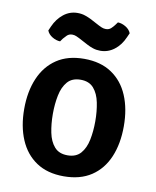

<svg xmlns="http://www.w3.org/2000/svg" viewBox="-81 -765 683 842"><g transform="rotate(10 260.0 -344.0)"><path d="M482 -248Q482 -170 457 -111Q432 -52 382.5 -19.2Q333 13.5 260 13.5Q187 13.5 137.8 -19.5Q88.5 -52.5 63.5 -111.5Q38.5 -170.5 38.5 -248Q38.5 -325.5 63.8 -384.5Q89 -443.5 138.2 -476.5Q187.5 -509.5 260 -509.5Q333.5 -509.5 383 -476.2Q432.5 -443 457.2 -384.2Q482 -325.5 482 -248ZM166 -248Q166 -203.5 173.8 -165.2Q181.5 -127 202 -103.5Q222.5 -80 260.5 -80Q298.5 -80 319 -103.5Q339.5 -127 347.2 -165.2Q355 -203.5 355 -248Q355 -292 347.2 -330.5Q339.5 -369 319 -392.8Q298.5 -416.5 260.5 -416.5Q222.5 -416.5 202 -392.8Q181.5 -369 173.8 -330.5Q166 -292 166 -248ZM221.5 -595Q217 -597.5 208.2 -601.2Q199.5 -605 190 -605Q175.5 -605 166.2 -595.8Q157 -586.5 152 -580.5L142 -566.5Q124.5 -567 107 -577.5Q89.5 -588 83 -604.5L91.5 -624Q107 -659 134.5 -680.8Q162 -702.5 196.5 -702.5Q215.5 -702.5 231 -697Q246.5 -691.5 256.5 -686.5L298 -664.5Q302.5 -662 311.5 -658.2Q320.5 -654.5 330 -654.5Q344 -654.5 353 -663Q362 -671.5 367.5 -679L377.5 -692.5Q395 -692 412.5 -681.5Q430 -671 436.5 -654.5L428 -635.5Q412 -598.5 384.2 -577.5Q356.5 -556.5 322.5 -556.5Q305 -556.5 290 -561.5Q275 -566.5 263 -573Z"/></g></svg>

Font: Signika Negative SemiBold
Style: Regular
Weight: 600
Designer: Anna Giedryś
Foundry: Anna Giedryś
Version: Version 2.000; ttfautohint (v1.8.3) -l 8 -r 50 -G 200 -x 9 -